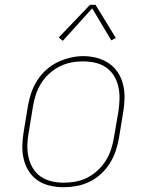

<svg xmlns="http://www.w3.org/2000/svg" viewBox="-20 -776 640 804"><path d="M246 8Q217 8 189 1.5Q161 -5 138.5 -20Q116 -35 101 -58.5Q86 -82 79.5 -109Q73 -136 73.5 -165Q74 -194 79 -223L97 -333Q102 -361 111 -387.5Q120 -414 135.5 -438.5Q151 -463 173 -483Q195 -503 221 -515.5Q247 -528 274.5 -534.5Q302 -541 329 -541Q358 -541 386 -533.5Q414 -526 436.5 -510.5Q459 -495 474 -472Q489 -449 495.5 -421.5Q502 -394 501.5 -365Q501 -336 496 -307L478 -197Q473 -169 464 -142.5Q455 -116 439.5 -91.5Q424 -67 402 -47Q380 -27 354 -14.5Q328 -2 300.5 3Q273 8 246 8ZM246 -11Q271 -11 296.5 -15.5Q322 -20 345.5 -32Q369 -44 389 -62.5Q409 -81 423 -103.5Q437 -126 445 -150.5Q453 -175 457 -200L476 -310Q480 -336 480.5 -362.5Q481 -389 475.5 -413.5Q470 -438 457 -459Q444 -480 423.5 -494Q403 -508 378 -513.5Q353 -519 326 -519Q301 -519 276.5 -514Q252 -509 228.5 -497Q205 -485 185 -466.5Q165 -448 151.5 -426Q138 -404 130 -379.5Q122 -355 118 -330L100 -220Q95 -194 94.5 -168Q94 -142 99.5 -117.5Q105 -93 117.5 -72Q130 -51 150 -37Q170 -23 195 -17Q220 -11 246 -11ZM243 -605 226 -619 357 -756H380L465 -617L446 -607L366 -741Z"/></svg>

Font: Iosevka Slab ThExObl
Style: Regular
Weight: 100
Width: 7
Italic angle: -9°
Monospace: yes
Designer: Belleve Invis
Foundry: Belleve Invis
Version: Version 11.1.1; ttfautohint (v1.8.3)